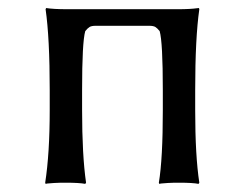

<svg xmlns="http://www.w3.org/2000/svg" viewBox="-20 -452 601 475"><path d="M462.9 -229C462.9 -314.9 466.3 -381.7 473.1 -429.2L472.2 -432.1L466.8 -431.6C463.2 -431 457 -430.4 448.2 -429.9C439.5 -429.4 430 -429.2 419.9 -429.2H146C123.2 -429.2 106 -430.2 94.2 -432.1L92.8 -429.2C99.6 -381.7 103 -314.9 103 -229V-180.2C103 -108.6 99.3 -48.5 91.8 0L92.8 2.9L97.2 2C100.1 1.6 105.7 1.2 114 0.7C122.3 0.2 131.7 0 142.1 0C164.9 0 181.2 1 190.9 2.9L192.9 0C186.4 -44.9 183.1 -105 183.1 -180.2V-229C183.1 -308.1 185.7 -356.8 190.9 -375C194.8 -379.9 198.4 -383.3 201.7 -385.3C204.9 -387.2 210 -388.2 216.8 -388.2H349.1C356 -388.2 361 -387.2 364.3 -385.3C367.5 -383.3 371.1 -379.9 375 -375C380.2 -356.8 382.8 -308.1 382.8 -229V-179.2C382.8 -99.8 379.6 -40 373 0L374 2.9L378.4 2C381.3 1.6 386.9 1.2 395 0.7C403.2 0.2 412.4 0 422.9 0C445.6 0 461.8 1 471.2 2.9L473.1 0C466.3 -44.3 462.9 -104 462.9 -179.2Z"/></svg>

Font: Linux Biolinum G
Style: Bold
Weight: 700
Designer: Philipp H. Poll
Foundry: Philipp H. Poll
Version: Version 1.1.0